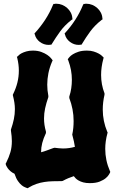

<svg xmlns="http://www.w3.org/2000/svg" viewBox="-20 -969 623 1020"><path d="M259.8 -647.9 256.8 -642.1Q243.2 -610.4 237.1 -579.8Q231 -549.3 231 -519Q231 -489.7 236.8 -460V-453.1Q225.6 -420.9 219.7 -393.6Q213.9 -366.2 213.9 -339.8Q213.9 -322.8 216.3 -305.7Q218.8 -288.6 224.1 -270V-262.2Q210.4 -232.9 204.3 -209Q198.2 -185.1 198.2 -160.2Q213.9 -164.1 228.5 -169.7Q243.2 -175.3 262.2 -182.1L270 -184.1Q282.2 -182.6 293.2 -181.4Q304.2 -180.2 314.9 -180.2Q347.7 -180.2 377.9 -189Q375.5 -203.1 372.6 -218Q369.6 -232.9 365.2 -248L363.8 -253.9Q367.7 -272 369.4 -289.8Q371.1 -307.6 371.1 -326.2Q371.1 -357.9 365.2 -388.4Q359.4 -418.9 348.1 -448.2V-456.1Q355.5 -478.5 358.6 -500.5Q361.8 -522.5 361.8 -544.9Q361.8 -570.8 357.2 -596.2Q352.5 -621.6 342.8 -647.9L339.8 -653.8L344.2 -660.2Q344.7 -660.6 350.1 -667Q355.5 -673.3 367.2 -680.7Q378.9 -688 397.2 -694.1Q415.5 -700.2 441.9 -700.2Q462.4 -700.2 477.8 -695.3Q493.2 -690.4 503.9 -684.6Q514.6 -678.7 520 -673.6Q525.4 -668.5 525.9 -668L530.8 -663.1L528.8 -655.8Q517.1 -612.3 517.1 -570.8Q517.1 -520 535.2 -473.1V-465.8Q525.9 -425.3 525.9 -387.2Q525.9 -325.7 549.8 -269L551.8 -265.1L550.8 -261.2Q539.1 -218.8 539.1 -178.2Q539.1 -147.9 545.2 -118.7Q551.3 -89.4 564 -60.1L565.9 -56.2L564 -50.8Q563.5 -50.3 558.8 -41.7Q554.2 -33.2 542.2 -22.9Q530.3 -12.7 509.8 -4.4Q489.3 3.9 457 3.9Q437 3.9 422.6 0Q408.2 -3.9 397.9 -9.8Q387.7 -15.6 381.6 -22Q375.5 -28.3 372.1 -33.2Q356.9 -28.3 342.5 -22.2Q328.1 -16.1 313 -7.8L307.1 -6.8Q282.2 -6.8 259.5 -6.1Q236.8 -5.4 215.6 -2.2Q194.3 1 173.6 8.1Q152.8 15.1 131.8 27.8L127.9 30.8L123 29.8Q120.1 28.3 112.5 25.6Q105 22.9 95.5 15.4Q85.9 7.8 75.7 -6.6Q65.4 -21 57.1 -45.9Q43.5 -52.2 34.7 -60.3Q25.9 -68.4 20.8 -75.7Q15.6 -83 13.4 -88.1Q11.2 -93.3 11.2 -94.2L9.8 -99.1L12.2 -103Q27.8 -134.3 35.4 -160.9Q43 -187.5 43 -219.2Q43 -231.9 41.7 -245.6Q40.5 -259.3 38.1 -274.9V-280.8Q48.3 -310.1 53.7 -336.4Q59.1 -362.8 59.1 -389.2Q59.1 -406.2 56.4 -423.8Q53.7 -441.4 48.8 -460.9L47.9 -464.8L49.8 -469.2Q64.9 -500 72.5 -530.8Q80.1 -561.5 80.1 -594.2Q80.1 -626 71.8 -660.2L69.8 -667L75.2 -670.9Q75.7 -671.4 80.6 -676.3Q85.4 -681.2 95.2 -686.3Q105 -691.4 119.9 -695.8Q134.8 -700.2 154.8 -700.2Q180.2 -700.2 199.2 -693.1Q218.3 -686 230.7 -677.5Q243.2 -668.9 249.3 -661.6Q255.4 -654.3 255.9 -653.8ZM365.2 -866.2 359.9 -863.3Q323.2 -834.5 299.8 -802.2Q276.4 -770 255.9 -736.3L253.9 -732.4L248 -731.4Q245.6 -731.4 243.2 -731Q240.7 -730.5 238.3 -730.5Q225.6 -730.5 213.6 -734.6Q201.7 -738.8 191.9 -746.1Q182.1 -753.4 175 -763.4Q168 -773.4 165 -785.6L163.1 -791.5L167 -795.4Q196.3 -827.6 220.2 -864.3Q244.1 -900.9 261.2 -942.4L264.2 -948.2H270Q272.5 -949.2 274.7 -949.2Q276.9 -949.2 279.3 -949.2Q295.4 -949.2 310.3 -943.1Q325.2 -937 336.9 -926.5Q348.6 -916 356 -902.1Q363.3 -888.2 364.3 -872.6ZM524.9 -866.2 520 -863.3Q483.4 -834.5 459.7 -802.2Q436 -770 416 -736.3L414.1 -732.4L408.2 -731.4Q405.8 -731.4 403.1 -731Q400.4 -730.5 397.9 -730.5Q385.3 -730.5 373.5 -734.6Q361.8 -738.8 352.1 -746.1Q342.3 -753.4 335.2 -763.4Q328.1 -773.4 325.2 -785.6L323.2 -791.5L327.1 -795.4Q356.4 -827.6 380.1 -864.3Q403.8 -900.9 420.9 -942.4L424.3 -948.2H430.2Q432.6 -949.2 434.6 -949.2Q436.5 -949.2 439 -949.2Q455.1 -949.2 470 -943.1Q484.9 -937 496.6 -926.5Q508.3 -916 515.6 -902.1Q522.9 -888.2 523.9 -872.6Z"/></svg>

Font: Hanalei Fill
Style: Regular
Weight: 400
Version: Version 1.000